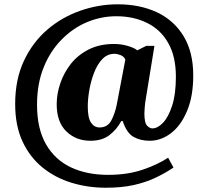

<svg xmlns="http://www.w3.org/2000/svg" viewBox="-20 -734 961 896"><path d="M473.6 142.1Q390.6 142.1 314.7 119.1Q238.8 96.2 179.2 48.3Q119.6 0 85.2 -73.5Q50.8 -147 50.8 -249Q50.8 -362.8 91.3 -449.5Q131.8 -536.1 200.2 -595.2Q268.6 -653.8 354.2 -683.8Q439.9 -713.9 529.8 -713.9Q632.8 -713.9 713.4 -676.3Q793 -638.2 837.4 -564.2Q881.8 -490.2 881.8 -381.8Q881.8 -285.2 853.5 -217.8Q825.2 -148.9 778.6 -113Q731.9 -77.1 678.7 -77.1Q634.8 -77.1 602.8 -95.5Q570.8 -113.8 552.7 -168.9H545.9Q524.9 -129.9 490.7 -103.5Q456.5 -77.1 401.9 -77.1Q335 -77.1 289.8 -120.6Q244.6 -164.1 244.6 -248Q244.6 -295.9 261.5 -345.5Q278.3 -395 311 -436.5Q344.2 -478 394.5 -503.4Q444.8 -528.8 512.7 -528.8Q545.9 -528.8 577.4 -519.3Q608.9 -509.8 620.6 -499L662.6 -520H700.7L660.6 -273.9Q656.7 -252.9 655.3 -231.9Q653.8 -210.9 653.8 -205.1Q653.8 -159.7 667 -147Q679.2 -134.8 690.9 -134.8Q715.8 -134.8 740.7 -161.1Q765.6 -187 783.2 -240.5Q800.8 -293.9 800.8 -376Q800.8 -470.7 765.1 -533.2Q729.5 -596.2 666 -627.2Q602.5 -658.2 522.9 -658.2Q452.6 -658.2 386.7 -630.9Q320.8 -603.5 268.1 -549.8Q214.8 -496.6 183.8 -419.7Q152.8 -342.8 152.8 -245.1Q152.8 -133.3 194.8 -60.5Q236.8 12.2 311.3 47.1Q385.7 82 484.9 82Q574.7 82 645.3 58.1Q715.8 34.2 764.6 2L789.6 47.9Q749.5 74.7 705.1 95.7Q659.7 117.2 603.8 129.6Q547.9 142.1 473.6 142.1ZM444.8 -139.2Q481.9 -139.2 499.3 -171.6Q516.6 -204.1 524.9 -246.1L564.9 -456.1Q558.6 -470.2 543.2 -476.6Q527.8 -482.9 513.7 -482.9Q481 -482.9 457.3 -458Q433.6 -433.1 418.9 -394Q403.8 -355 396.7 -313Q389.6 -271 389.6 -236.8Q389.6 -184.1 404.8 -161.6Q419.9 -139.2 444.8 -139.2Z"/></svg>

Font: Koh Santepheap Black
Style: Regular
Weight: 900
Designer: Danh Hong
Version: Version 2.002; ttfautohint (v1.8.3)